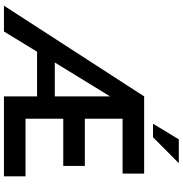

<svg xmlns="http://www.w3.org/2000/svg" viewBox="4 -952 948 997"><g transform="rotate(90 478.5 -454.0)"><path d="M144 0H10L481 -728H882V-616H597V-420H842V-308H597V-112H896V0H481V-172H249ZM305 -264H481V-551ZM828 -908 693 -774H623L704 -908Z"/></g></svg>

Font: Synthetic SemiBold
Style: Regular
Weight: 600
Designer: Santiago Orozco
Foundry: Typemade
Version: Version 2.000; ttfautohint (v1.8.4.7-5d5b)